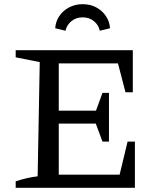

<svg xmlns="http://www.w3.org/2000/svg" viewBox="-20 -898 753 918"><path d="M590 -221H625V0H55V-31Q82 -40 108 -46Q134 -52 160 -55L170 -601L55 -624V-658H615V-457H580L544 -595H221L261 -636V-369H439L470 -454H501V-221H470L438 -307H261V-23L221 -63H552ZM375 -878Q412 -878 440.5 -862.5Q469 -847 486.5 -821Q504 -795 506 -763L457 -751Q452 -778 429.5 -796.5Q407 -815 375 -815Q343 -815 321 -796.5Q299 -778 293 -751L244 -763Q246 -795 263.5 -821Q281 -847 310 -862.5Q339 -878 375 -878Z"/></svg>

Font: Piazzolla Thin Medium
Style: Regular
Weight: 500
Version: Version 2.005